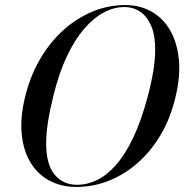

<svg xmlns="http://www.w3.org/2000/svg" viewBox="-20 -731 731 761"><path d="M476.5 -711Q535 -711 580.8 -685Q626.5 -659 654.5 -610.5Q682.5 -562 689 -494Q695.5 -426 674.5 -342Q654.5 -259 615.2 -193.8Q576 -128.5 523.2 -83Q470.5 -37.5 409.2 -13.8Q348 10 282.5 10Q223 10 175.8 -15.2Q128.5 -40.5 99.8 -88.8Q71 -137 65.5 -206.8Q60 -276.5 84 -364.5Q104.5 -439.5 142.5 -503Q180.5 -566.5 232.8 -613Q285 -659.5 347 -685.2Q409 -711 476.5 -711ZM286 1.5Q325 1.5 363.5 -16.8Q402 -35 438.2 -75.5Q474.5 -116 506.8 -182.8Q539 -249.5 565 -346.5Q580.5 -405 587.8 -451.2Q595 -497.5 595 -533Q595.5 -590.5 579.5 -628Q563.5 -665.5 536 -684.2Q508.5 -703 474 -703Q432.5 -703.5 391.2 -681.5Q350 -659.5 313 -616.2Q276 -573 245.2 -508Q214.5 -443 193 -357Q177.5 -295 170.2 -247.8Q163 -200.5 163 -165Q162.5 -80.5 196 -39.5Q229.5 1.5 286 1.5Z"/></svg>

Font: Fraunces 120pt
Style: Italic
Weight: 400
Italic angle: -16°
Version: Version 1.000;[b76b70a41]